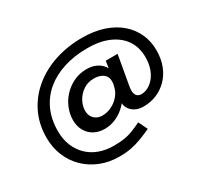

<svg xmlns="http://www.w3.org/2000/svg" viewBox="-173 -983 1517 1417"><g transform="rotate(-30 585.0 -274.0)"><path d="M472 175Q383 175 310 145.5Q237 116 183.5 63.5Q130 11 101 -60Q72 -131 72 -214Q72 -331 118.5 -425Q165 -519 247 -586Q329 -653 436.5 -688Q544 -723 666 -723Q769 -723 849.5 -696Q930 -669 985 -621Q1040 -573 1069 -509Q1098 -445 1098 -370Q1098 -296 1075 -237.5Q1052 -179 1011.5 -138.5Q971 -98 919.5 -77Q868 -56 810 -56Q769 -56 740 -71Q711 -86 695.5 -111Q680 -136 680 -164Q680 -178 683 -193Q686 -208 688 -223L708 -199Q684 -156 647.5 -123.5Q611 -91 567.5 -73.5Q524 -56 479 -56Q429 -56 390 -77Q351 -98 328.5 -137.5Q306 -177 306 -231Q306 -278 325 -327Q344 -376 380.5 -416Q417 -456 467.5 -481Q518 -506 580 -506Q626 -506 660 -490Q694 -474 714.5 -447Q735 -420 740 -386L709 -319L735 -489H836L791 -234Q786 -203 790.5 -183Q795 -163 808 -153Q821 -143 841 -143Q870 -143 898.5 -158Q927 -173 950.5 -201.5Q974 -230 988 -271.5Q1002 -313 1002 -365Q1002 -449 961.5 -509.5Q921 -570 845 -603.5Q769 -637 662 -637Q553 -637 462.5 -608.5Q372 -580 306.5 -526Q241 -472 205 -393.5Q169 -315 169 -215Q169 -145 191.5 -90Q214 -35 254.5 4.5Q295 44 351 64.5Q407 85 475 85Q528 85 565 79Q602 73 636.5 59.5Q671 46 715 25L752 102Q704 124 661 140.5Q618 157 573 166Q528 175 472 175ZM511 -150Q551 -150 587.5 -167Q624 -184 651 -213Q678 -242 689 -277Q693 -291 696 -304Q699 -317 699 -329Q701 -358 688 -378Q675 -398 650 -408.5Q625 -419 591 -419Q540 -419 501 -392.5Q462 -366 440 -325.5Q418 -285 418 -244Q418 -201 445 -175.5Q472 -150 511 -150Z"/></g></svg>

Font: Lexend Mega
Style: Regular
Weight: 400
Designer: Bonnie Shaver-Troup, Thomas Jockin
Foundry: Lexend
Version: Version 1.007